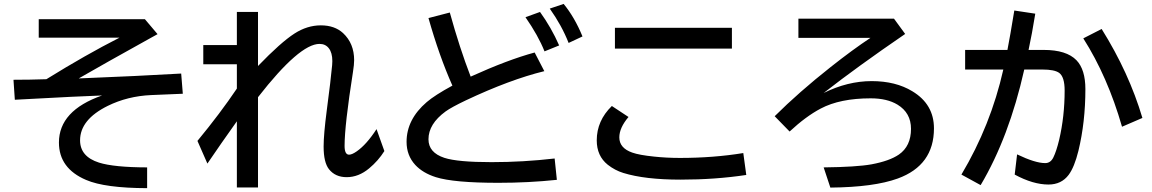

<svg xmlns="http://www.w3.org/2000/svg" viewBox="-20 -894 5880 980"><path d="M177.7 -795.9H719.7L784.2 -719.7L747.1 -699.2Q512.7 -569.3 381.8 -493.7Q688.5 -505.9 904.8 -518.6L913.1 -415.5L751 -408.7Q630.9 -403.3 529.8 -353.5Q388.7 -283.7 388.7 -177.7Q388.7 -94.7 485.4 -64Q561.5 -40 731 -39.6V66.4Q515.6 65.9 419.4 24.4Q280.8 -34.7 280.8 -166.5Q280.8 -329.6 501 -406.7Q384.8 -402.8 91.3 -386.7L55.7 -384.8L48.8 -486.8Q131.8 -486.8 216.8 -489.7Q417 -613.8 589.8 -701.7H177.7Z M1189 -833H1296.9V-557.1Q1413.1 -677.7 1482.9 -722.7Q1547.9 -764.6 1617.7 -764.6Q1688 -764.6 1731 -725.1Q1787.6 -672.4 1787.6 -586.9Q1787.6 -564.5 1781.7 -527.3Q1738.8 -254.4 1738.8 -149.4Q1738.8 -104.5 1761.7 -104.5Q1776.4 -104.5 1800.3 -121.1Q1850.6 -155.8 1901.9 -234.9L1941.9 -123Q1910.6 -73.2 1864.3 -34.7Q1810.5 10.3 1749.5 10.3Q1691.4 10.3 1659.2 -30.3Q1631.8 -64.9 1631.8 -146Q1631.8 -207.5 1647.9 -331.1Q1668.5 -486.3 1675.3 -561.5Q1676.3 -573.7 1676.3 -582Q1676.3 -625 1658.2 -647.9Q1641.1 -669.9 1610.8 -669.9Q1508.8 -669.9 1296.9 -397.9V63H1189V-274.9Q1107.4 -160.6 1038.6 -59.1L987.8 -174.8Q1103.5 -314.9 1189 -441.9V-565.9H1017.6V-664.1H1189Z M2822.3 23.9Q2677.7 39.1 2523.4 39.1Q2295.9 39.1 2204.6 10.3Q2138.2 -10.7 2099.6 -52.2Q2055.2 -100.6 2055.2 -169.9Q2055.2 -284.7 2158.2 -373Q2199.2 -408.2 2289.1 -457Q2221.7 -608.4 2167 -801.8L2275.9 -830.1Q2325.7 -649.9 2382.3 -502.9Q2573.2 -589.4 2709 -626L2758.3 -530.8Q2582.5 -487.8 2357.9 -381.8Q2284.2 -346.7 2254.4 -325.2Q2167 -261.2 2167 -183.1Q2167 -115.2 2248 -88.4Q2315.4 -66.4 2489.3 -66.4Q2649.9 -66.4 2811 -85ZM2759.3 -631.8Q2727.5 -711.9 2662.1 -806.2L2736.3 -833Q2793.9 -753.4 2834 -662.1ZM2882.3 -674.8Q2847.7 -763.2 2786.1 -850.1L2856.9 -874Q2913.1 -805.7 2953.1 -708Z M3118.7 -752H3715.8V-646H3118.7ZM3789.1 -1Q3631.3 22.9 3454.1 22.9Q3272 22.9 3161.6 -11.2Q3118.7 -24.4 3082 -53.2Q3025.9 -98.1 3025.9 -177.7Q3025.9 -277.8 3103 -353L3188 -296.9Q3141.1 -241.7 3141.1 -192.9Q3141.1 -138.2 3207 -115.2Q3242.2 -102.5 3318.8 -94.7Q3382.3 -87.9 3450.2 -87.9Q3621.6 -87.9 3773.9 -112.8Z M4055.2 -798.8H4543L4600.1 -720.7Q4353.5 -551.8 4184.1 -419.4Q4306.6 -480 4429.2 -480Q4551.8 -480 4636.7 -428.2Q4747.1 -361.8 4747.1 -238.8Q4747.1 -50.3 4562.5 17.1Q4440.9 61.5 4218.3 63.5L4184.1 -39.6Q4352.1 -41.5 4428.2 -55.2Q4520 -72.3 4567.9 -105Q4629.9 -147.9 4629.9 -236.3Q4629.9 -317.9 4561 -359.9Q4507.8 -392.1 4424.3 -392.1Q4267.6 -392.1 4168.9 -339.8Q4093.8 -300.3 4010.3 -222.7L3934.1 -300.8Q4057.1 -423.3 4219.2 -551.3Q4332 -640.6 4422.9 -700.7H4055.2Z M4906.2 -639.2H5122.1Q5136.7 -714.4 5154.8 -826.2L5157.2 -840.3L5264.2 -824.2Q5247.6 -720.7 5230 -639.2H5307.1Q5423.8 -639.2 5474.6 -586.4Q5520 -539.1 5520 -439Q5520 -271 5484.4 -124Q5463.9 -41 5434.6 -1.5Q5397.5 47.9 5331.5 47.9Q5252.9 47.9 5159.2 -2.9L5171.4 -106Q5264.2 -61.5 5314.9 -61.5Q5342.3 -61.5 5356.4 -90.3Q5372.1 -122.1 5386.2 -180.7Q5414.1 -299.8 5414.1 -432.1Q5414.1 -501.5 5386.2 -522Q5362.3 -539.1 5301.3 -539.1H5208Q5130.4 -193.4 4985.4 50.8L4887.2 -2.9Q5037.1 -254.4 5101.1 -539.1H4906.2ZM5707 -247.1Q5633.3 -503.4 5509.3 -698.2L5603 -746.1Q5742.7 -522.5 5811 -292Z"/></svg>

Font: BIZ UDPGothic
Style: Bold
Weight: 700
Designer: TypeBank Co., Ltd.
Foundry: Morisawa Inc.
Version: Version 1.051